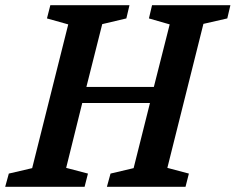

<svg xmlns="http://www.w3.org/2000/svg" viewBox="-55 -720 908 740"><path d="M-35 0 -21 -51 69 -72 208 -626 126 -649 139 -700H444L432 -649L339 -627L278 -385H538L599 -626L519 -649L531 -700H833L821 -649L729 -628L590 -73L673 -51L660 0H357L371 -51L460 -72L523 -323H262L200 -73L284 -51L271 0Z"/></svg>

Font: Volkhov
Style: Bold Italic
Weight: 700
Designer: Cyreal (www.cyreal.org)
Foundry: Cyreal (www.cyreal.org)
Version: Version 1.001